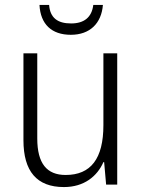

<svg xmlns="http://www.w3.org/2000/svg" viewBox="-20 -748 576 778"><path d="M397 -728H358C352 -678 321 -653 268 -653C213 -653 183 -676 179 -728H140C144 -650 189 -607 267 -607C344 -607 391 -653 397 -728ZM455 -532H399V-241C399 -105 348 -39 246 -39C170 -39 131 -85 131 -187V-532H75V-180C75 -54 129 10 239 10C321 10 374 -34 399 -91H402L410 0H455Z"/></svg>

Font: Noto Sans Gujarati SemiCondensed Light
Style: Regular
Weight: 300
Width: 4
Designer: Jelle Bosma - Monotype Design Team, Universal Thirst
Foundry: Monotype Imaging Inc.
Version: Version 2.106